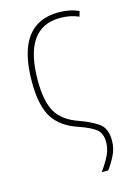

<svg xmlns="http://www.w3.org/2000/svg" viewBox="-114 -597 591 858"><g transform="rotate(-15 181.5 -168.0)"><path d="M50 -268Q50 -155 86.5 -100Q123 -45 201 -20Q253 -2 277 17Q301 36 301 76Q301 108 287 137Q273 166 247 202H277Q296 177 312 145Q328 113 328 77Q328 19 293 -4.5Q258 -28 210 -45Q136 -70 106.5 -120Q77 -170 77 -267Q77 -512 245 -512Q293 -512 331 -495L338 -519Q298 -538 245 -538Q50 -538 50 -268Z"/></g></svg>

Font: Noto Sans Display SemiCondensed Thin
Style: Regular
Weight: 250
Width: 4
Designer: Monotype Design team
Foundry: Monotype Imaging Inc.
Version: 1.000